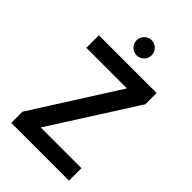

<svg xmlns="http://www.w3.org/2000/svg" viewBox="-259 -981 1077 1077"><g transform="rotate(45 279.0 -442.5)"><path d="M50 0H508V-99H185L508 -606V-695H50V-596H372L50 -89ZM219 -825C219 -792 246 -765 279 -765C312 -765 339 -792 339 -825C339 -858 312 -885 279 -885C246 -885 219 -858 219 -825Z"/></g></svg>

Font: Poppins Medium
Style: Regular
Weight: 500
Designer: Ninad Kale (Devanagari), Jonny Pinhorn (Latin)
Foundry: Indian Type Foundry
Version: 4.004